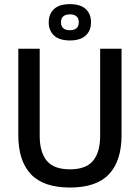

<svg xmlns="http://www.w3.org/2000/svg" viewBox="-20 -868 657 902"><path d="M308.5 13Q184 13 125 -49.8Q66 -112.5 66 -233V-639H166.5V-230Q166.5 -153 199.8 -112.8Q233 -72.5 308.5 -72.5Q384 -72.5 417.2 -112.8Q450.5 -153 450.5 -230V-639H551V-233Q551 -112.5 492.2 -49.8Q433.5 13 308.5 13ZM209 -762V-764Q209 -802.5 233.8 -825.5Q258.5 -848.5 308.5 -848.5Q358 -848.5 382.8 -825.5Q407.5 -802.5 407.5 -764V-762Q407.5 -724.5 382.8 -701.2Q358 -678 308.5 -678Q258.5 -678 233.8 -701.2Q209 -724.5 209 -762ZM266.5 -762.5Q266.5 -745 277.2 -735.5Q288 -726 308.5 -726Q329 -726 339.5 -735.5Q350 -745 350 -762.5V-764Q350 -781.5 339.5 -791Q329 -800.5 308.5 -800.5Q288 -800.5 277.2 -791Q266.5 -781.5 266.5 -764Z"/></svg>

Font: Anek Latin Medium Medium
Style: Regular
Weight: 500
Version: Version 1.003